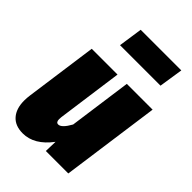

<svg xmlns="http://www.w3.org/2000/svg" viewBox="-237 -869 979 979"><g transform="rotate(45 253.0 -379.5)"><path d="M10 -104Q10 -123 13 -144L67 -534H253L204 -178Q203 -172 203 -163Q203 -140 219 -140Q243 -140 273 -194L320 -534H506L432 0H270L272 -68Q206 20 123 20Q68 20 39 -13Q10 -46 10 -104ZM448 -649H156L175 -779H468Z"/></g></svg>

Font: Fira Sans Condensed Black
Style: Italic
Weight: 900
Width: 3
Italic angle: -8°
Designer: Carrois Corporate & Edenspiekermann AG
Foundry: Carrois Corporate GbR & Edenspiekermann AG
Version: Version 4.203